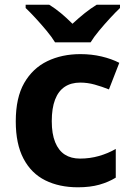

<svg xmlns="http://www.w3.org/2000/svg" viewBox="-20 -786 555 816"><path d="M311 10Q232 10 172.5 -19.5Q113 -49 80 -111.5Q47 -174 47 -270Q47 -371 83 -433.5Q119 -496 181 -526Q243 -556 322 -556Q369 -556 411.5 -546Q454 -536 487 -519L443 -406Q413 -418 382.5 -426.5Q352 -435 321 -435Q282 -435 255 -417Q228 -399 214 -362.5Q200 -326 200 -271Q200 -217 214.5 -181.5Q229 -146 255.5 -129Q282 -112 320 -112Q362 -112 400.5 -123Q439 -134 472 -153V-31Q441 -12 402 -1Q363 10 311 10ZM214 -606Q200 -629 177.5 -656Q155 -683 131.5 -708.5Q108 -734 89 -752V-766H189Q215 -750 239 -730Q263 -710 288 -685Q315 -710 340 -730Q365 -750 391 -766H490V-752Q472 -735 448 -709Q424 -683 401.5 -656Q379 -629 365 -606Z"/></svg>

Font: Noto Sans Syriac Eastern
Style: Bold
Weight: 700
Designer: Patrick Giasson and the Monotype Design Team
Foundry: Monotype Imaging Inc.
Version: Version 3.001